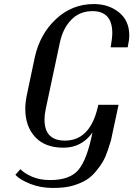

<svg xmlns="http://www.w3.org/2000/svg" viewBox="-20 -720 659 949"><path d="M56 144 81 116Q99 136 137.5 153Q176 170 228 170Q327 170 369 118Q411 66 437 -65Q384 10 293.5 10Q203 10 154 -42.5Q105 -95 105 -182Q105 -214 113 -252L152 -437Q177 -551 256.5 -625.5Q336 -700 444 -700Q517 -700 568 -659Q619 -618 619 -545Q619 -523 611 -486H527Q535 -534 535 -556Q535 -665 437 -665Q374 -665 332.5 -622.5Q291 -580 276 -510L206 -181Q200 -154 200 -129Q200 -25 301 -25Q421 -25 461 -181L466 -202H566Q532 -40 528.5 -26.5Q525 -13 513.5 21Q502 55 489.5 77Q477 99 454.5 126.5Q432 154 405.5 170Q379 186 340.5 197.5Q302 209 241.5 209Q181 209 130 189Q79 169 56 144Z"/></svg>

Font: Trochut
Style: Italic
Weight: 400
Italic angle: -12°
Designer: Andreu Balius
Foundry: Andreu Balius
Version: Version 1.001